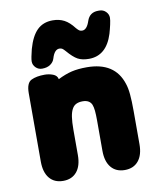

<svg xmlns="http://www.w3.org/2000/svg" viewBox="-75 -684 626 755"><g transform="rotate(-10 238.5 -306.5)"><path d="M169 -386Q166 -401 150 -407Q134 -413 117 -413Q84 -413 63.5 -403Q43 -393 43 -352V-79Q43 -36 62.5 -12.5Q82 11 117 11Q152 11 171.5 -12.5Q191 -36 191 -79V-180Q191 -211 194 -231Q197 -251 204 -263Q210 -274 220.5 -279Q231 -284 246 -284Q273 -284 282 -264Q286 -254 287.5 -238.5Q289 -223 289 -200V-79Q289 -36 308.5 -12.5Q328 11 363 11Q398 11 417.5 -12.5Q437 -36 437 -79V-211Q437 -252 434.5 -278.5Q432 -305 426 -322Q397 -413 285 -413Q250 -413 224.5 -407Q199 -401 169 -386ZM409 -589Q409 -603 398.5 -613.5Q388 -624 373 -624H368Q334 -624 323 -592Q312 -558 293 -558Q286 -558 281.5 -561Q277 -564 270 -572Q251 -597 231 -607.5Q211 -618 185 -618Q147 -618 123 -594.5Q99 -571 85 -521Q81 -505 78.5 -492.5Q76 -480 76 -473Q76 -459 86.5 -448.5Q97 -438 112 -438Q132 -438 145 -447Q158 -456 162 -470Q172 -504 192 -504Q199 -504 203.5 -501Q208 -498 215 -490Q238 -463 255.5 -453.5Q273 -444 300 -444Q370 -444 396 -527Q401 -544 405 -562Q409 -580 409 -589Z"/></g></svg>

Font: Beiruti Black
Style: Regular
Weight: 900
Designer: Arlette Boutros
Foundry: Boutros
Version: Version 1.41